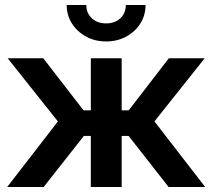

<svg xmlns="http://www.w3.org/2000/svg" viewBox="-20 -749 851 769"><path d="M8.8 0 211.9 -262.7 10.7 -515.6H153.3L314.5 -307.1H343.8V-515.6H467.3V-307.1H495.6L656.2 -515.6H799.8L598.6 -262.7L801.8 0H655.3L495.1 -204.6H467.3V0H343.8V-204.6H315.9L154.8 0ZM405.3 -583Q360.4 -583 324.7 -602.5Q289.1 -622.1 268.1 -655Q247.1 -688 247.1 -729H325.7Q325.7 -696.3 347.9 -675.8Q370.1 -655.3 405.3 -655.3Q439.9 -655.3 461.9 -675.8Q483.9 -696.3 483.9 -729H563Q563 -688 542.2 -655Q521.5 -622.1 485.6 -602.5Q449.7 -583 405.3 -583Z"/></svg>

Font: Inter Display SemiBold
Style: Regular
Weight: 600
Designer: Rasmus Andersson
Foundry: rsms
Version: Version 4.001;git-9221beed3